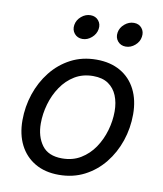

<svg xmlns="http://www.w3.org/2000/svg" viewBox="-85 -817 760 896"><g transform="rotate(10 295.5 -368.5)"><path d="M253.9 11.7Q188.5 11.7 141.4 -15.9Q94.2 -43.5 68.8 -93.3Q43.5 -143.1 43.5 -210Q43.5 -274.4 63.7 -335Q84 -395.5 122.1 -443.6Q160.2 -491.7 214.1 -520Q268.1 -548.3 335.9 -548.3Q401.4 -548.3 449 -521Q496.6 -493.7 522 -443.6Q547.4 -393.6 547.4 -326.2Q547.4 -260.7 526.9 -200.2Q506.3 -139.6 467.8 -91.8Q429.2 -43.9 375.2 -16.1Q321.3 11.7 253.9 11.7ZM255.9 -66.4Q306.2 -66.4 344.2 -89.6Q382.3 -112.8 408 -150.6Q433.6 -188.5 446.8 -234.1Q460 -279.8 460 -324.7Q460 -366.7 446.5 -399.4Q433.1 -432.1 405.3 -451.2Q377.4 -470.2 333.5 -470.2Q284.2 -470.2 246.3 -447.3Q208.5 -424.3 182.6 -386Q156.7 -347.7 143.6 -301.8Q130.4 -255.9 130.4 -210.4Q130.4 -148.4 160.4 -107.4Q190.4 -66.4 255.9 -66.4ZM458 -631.8Q434.1 -631.8 419.9 -648.9Q405.8 -666 409.7 -689.9Q413.6 -713.9 433.6 -730.7Q453.6 -747.6 477.5 -747.6Q501.5 -747.6 515.1 -730.7Q528.8 -713.9 524.9 -689.9Q521.5 -666 501.7 -648.9Q481.9 -631.8 458 -631.8ZM252.9 -631.8Q229 -631.8 214.8 -648.9Q200.7 -666 204.6 -689.9Q208.5 -713.9 228.3 -730.7Q248 -747.6 272 -747.6Q295.9 -747.6 309.8 -730.7Q323.7 -713.9 319.8 -689.9Q315.9 -666 296.1 -648.9Q276.4 -631.8 252.9 -631.8Z"/></g></svg>

Font: Inter 17pt
Style: Italic
Weight: 400
Italic angle: -9.3988°
Version: Version 4.001;git-66647c0bb